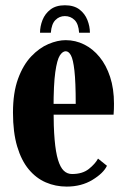

<svg xmlns="http://www.w3.org/2000/svg" viewBox="-20 -680 470 710"><path d="M226.5 10Q185.5 10 149.5 -5.5Q113.5 -21 86.2 -53.8Q59 -86.5 43.5 -138.5Q28 -190.5 28 -263.5Q28 -337.5 46.8 -388.8Q65.5 -440 95.5 -471.5Q125.5 -503 159.2 -517.2Q193 -531.5 223 -531.5Q259 -531.5 291.2 -515.5Q323.5 -499.5 348.2 -469.2Q373 -439 387.2 -395.5Q401.5 -352 401.5 -296.5Q401.5 -286.5 401.2 -276.5Q401 -266.5 400 -256H171V-296H260Q260 -377 255.2 -418.8Q250.5 -460.5 242.2 -475.5Q234 -490.5 223 -490.5Q211.5 -490.5 201.2 -474.8Q191 -459 184.5 -413.5Q178 -368 178 -278Q178 -210 182 -163.5Q186 -117 194.5 -89Q203 -61 215.8 -48.8Q228.5 -36.5 246.5 -36.5Q285 -36.5 308.5 -55.2Q332 -74 342.5 -93.5L375.5 -67Q362.5 -39.5 321.8 -14.8Q281 10 226.5 10ZM220 -660.5Q253.5 -660.5 273.8 -645Q294 -629.5 303.2 -606Q312.5 -582.5 312.5 -559H272.5Q270.5 -591.5 255.8 -606Q241 -620.5 220 -620.5Q199.5 -620.5 185 -606Q170.5 -591.5 168 -559H128Q128 -582.5 137.2 -606Q146.5 -629.5 166.8 -645Q187 -660.5 220 -660.5Z"/></svg>

Font: Imbue Thin 10pt Black
Style: Regular
Weight: 900
Version: Version 1.102